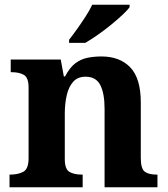

<svg xmlns="http://www.w3.org/2000/svg" viewBox="-20 -786 707 806"><path d="M20 0V-53H22Q56 -53 78 -65Q100 -77 100 -122V-418Q100 -460 80.5 -471.5Q61 -483 28 -483H25V-536H235L248 -465H253Q273 -503 296.5 -520.5Q320 -538 347.5 -543.5Q375 -549 406 -549Q483 -549 527 -503Q571 -457 571 -356V-124Q571 -78 587.5 -65.5Q604 -53 638 -53H641V0H419V-329Q419 -394 401 -429Q383 -464 339 -464Q306 -464 287 -442.5Q268 -421 260 -385.5Q252 -350 252 -309V-118Q252 -76 271.5 -64.5Q291 -53 324 -53H327V0ZM270 -619Q285 -638 303.5 -664Q322 -690 339.5 -717Q357 -744 367 -766H524V-756Q515 -743 493.5 -723Q472 -703 445 -681Q418 -659 390 -639.5Q362 -620 338 -606H270Z"/></svg>

Font: Noto Serif Khojki
Style: Bold
Weight: 700
Version: Version 2.003